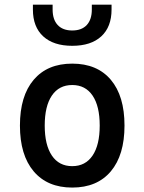

<svg xmlns="http://www.w3.org/2000/svg" viewBox="-20 -803 626 832"><path d="M293 9.8Q185.5 9.8 126 -60.5Q66.4 -130.9 66.4 -258.8Q66.4 -387.2 126 -457.3Q185.5 -527.3 293 -527.3Q400.9 -527.3 460.2 -457.3Q519.5 -387.2 519.5 -258.8Q519.5 -130.9 460.2 -60.5Q400.9 9.8 293 9.8ZM293 -83Q350.1 -83 381.1 -128.9Q412.1 -174.8 412.1 -258.8Q412.1 -343.3 381.1 -388.9Q350.1 -434.6 293 -434.6Q235.8 -434.6 204.8 -388.9Q173.8 -343.3 173.8 -258.8Q173.8 -174.8 204.8 -128.9Q235.8 -83 293 -83ZM293 -604.5Q211.9 -604.5 167.2 -645.5Q122.6 -686.5 122.6 -761.7V-782.7H208V-761.7Q208 -718.3 230 -694.6Q252 -670.9 293 -670.9Q334 -670.9 356 -694.6Q377.9 -718.3 377.9 -761.7V-782.7H463.4V-761.7Q463.4 -686.5 418.9 -645.5Q374.5 -604.5 293 -604.5Z"/></svg>

Font: Cascadia Mono
Style: Regular
Weight: 400
Monospace: yes
Designer: Aaron Bell
Foundry: Saja Typeworks
Version: Version 2404.023